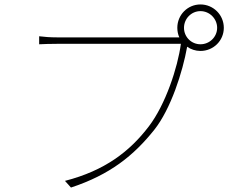

<svg xmlns="http://www.w3.org/2000/svg" viewBox="-20 -828 1040 863"><path d="M881 -629C840 -629 807 -662 807 -703C807 -744 840 -778 881 -778C922 -778 956 -744 956 -703C956 -662 922 -629 881 -629ZM777 -660H237C204 -660 181 -662 156 -665V-629C181 -630 202 -631 236 -631H793C779 -525 724 -358 649 -260C563 -147 451 -61 272 -15L299 15C475 -43 581 -129 673 -244C748 -338 801 -505 821 -617V-618C838 -606 859 -599 881 -599C939 -599 986 -645 986 -703C986 -761 939 -808 881 -808C823 -808 777 -761 777 -703C777 -688 780 -673 786 -660Z"/></svg>

Font: Noto Sans CJK Thin
Style: Regular
Weight: 100
Designer: Ryoko NISHIZUKA (kana & ideographs); Paul D. Hunt (Latin, Greek & Cyrillic); Wenlong ZHANG (bopomofo); Sandoll Communica
Foundry: Adobe Systems Incorporated
Version: Version 1.000;PS 1;hotconv 1.0.78;makeotf.lib2.5.61930